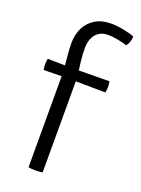

<svg xmlns="http://www.w3.org/2000/svg" viewBox="-142 -802 636 869"><g transform="rotate(20 176.0 -368.0)"><path d="M141 -489 320 -491Q321.5 -483.5 322.2 -477.5Q323 -471.5 323 -464Q323 -456.5 322.2 -450.2Q321.5 -444 320 -437L142 -439L23 -437Q20 -450.5 20 -464Q20 -476 23 -491ZM109 -459Q106 -496.5 102.5 -531.5Q99 -566.5 99 -595Q99 -635.5 115 -668Q131 -700.5 162.5 -719.8Q194 -739 241 -739Q266.5 -739 298.8 -732.8Q331 -726.5 352 -718Q352 -705.5 347.8 -692.2Q343.5 -679 335 -670Q312.5 -677 288.8 -681.5Q265 -686 243 -686Q206.5 -686 185.2 -661.5Q164 -637 164 -592Q164 -561.5 168 -528Q172 -494.5 177 -457V0Q162 3 143 3Q124 3 109 0Z"/></g></svg>

Font: Signika Negative Light
Style: Regular
Weight: 300
Designer: Anna Giedry
Foundry: Anna Giedry
Version: Version 2.001